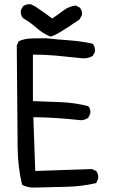

<svg xmlns="http://www.w3.org/2000/svg" viewBox="-20 -860 540 904"><path d="M148 23Q111 25 84 10Q64 -74 63 -163.5Q62 -253 59 -646L68 -666Q95 -678 128.5 -679Q162 -680 195 -680Q251 -674 307.5 -670Q364 -666 417 -654Q429 -638 427 -616L417 -597Q390 -581 354 -587Q299 -593 245 -598Q191 -603 135 -603V-384Q201 -382 268 -379Q335 -376 396 -360Q408 -346 405 -325L396 -306Q380 -294 360 -294Q305 -300 249 -304Q193 -308 137 -308L146 -55L413 -64L433 -55Q445 -39 442 -18L433 2Q365 18 293 19.5Q221 21 148 23ZM217 -688Q182 -702 151.5 -729Q121 -756 88 -775Q76 -789 78 -811L88 -830Q104 -842 125 -840L145 -830Q186 -803 226 -773Q253 -791 278.5 -810.5Q304 -830 337 -834L356 -824Q368 -810 366 -789L354 -768Q238 -688 217 -688Z"/></svg>

Font: NaniFont Regular
Style: Regular
Weight: 400
Designer: Nanigashitei
Version: Version 1.036